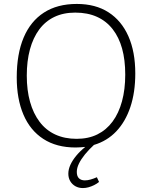

<svg xmlns="http://www.w3.org/2000/svg" viewBox="-20 -735 772 975"><path d="M401 220Q380 220 363.5 211Q347 202 337 185.5Q327 169 327 147Q327 125 337.5 102Q348 79 367 56Q386 33 413 11Q402 12 389.5 13Q377 14 364 14Q267 14 200 -29.5Q133 -73 99 -153Q65 -233 65 -342Q65 -461 100 -544Q135 -627 203 -671Q271 -715 370 -715Q465 -715 531 -672.5Q597 -630 632 -551Q667 -472 667 -362Q667 -266 642 -191.5Q617 -117 570.5 -68Q524 -19 457 1Q431 25 411.5 49Q392 73 381 95.5Q370 118 370 138Q370 160 381 170.5Q392 181 411 181Q425 181 440.5 176.5Q456 172 472 165L483 189Q472 198 458 205Q444 212 429.5 216Q415 220 401 220ZM369 -30Q429 -30 474.5 -52.5Q520 -75 551.5 -117.5Q583 -160 599.5 -220.5Q616 -281 616 -356Q616 -431 600 -488.5Q584 -546 552 -587Q520 -628 472.5 -649.5Q425 -671 362 -671Q302 -671 256 -649Q210 -627 179 -585Q148 -543 132 -484Q116 -425 116 -351Q116 -277 132.5 -218Q149 -159 181 -116.5Q213 -74 260.5 -52Q308 -30 369 -30Z"/></svg>

Font: Literata ExtraLight
Style: Regular
Weight: 250
Designer: Latin by Veronika Burian and Jose Scaglione. Greek by Irene Vlachou. Cyrillic by Vera Evstafieva.
Foundry: TypeTogether
Version: Version 3.103;gftools[0.9.29]